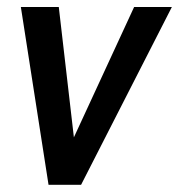

<svg xmlns="http://www.w3.org/2000/svg" viewBox="-20 -514 498 534"><path d="M115 0 38 -494.5H143.5L185.5 -132L353 -494.5H458L205.5 0Z"/></svg>

Font: Cabin Condensed SemiBold
Style: Italic
Weight: 600
Width: 3
Italic angle: -10°
Designer: Pablo Impallari
Foundry: Pablo Impallari. http://www.impallari.com Igino Marini. http://www.ikern.com
Version: Version 3.001; ttfautohint (v1.8.3)